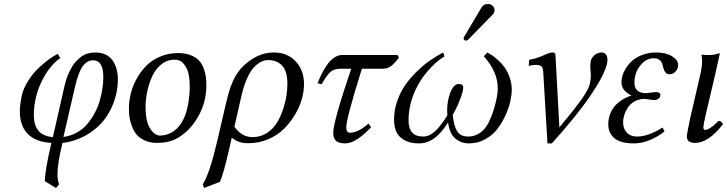

<svg xmlns="http://www.w3.org/2000/svg" viewBox="-20 -704 3631 959"><path d="M296.9 -20Q334 -24.9 365 -42.5Q396 -60.1 417 -85.7Q438 -111.3 453.9 -141.1Q469.7 -170.9 478.8 -203.4Q487.8 -235.8 491.9 -264.4Q496.1 -293 496.1 -318.8Q496.1 -402.8 444.8 -402.8Q416 -402.8 394.5 -375Q373 -347.2 356 -275.9ZM280.8 -414.1Q236.8 -382.3 205.8 -330.3Q174.8 -278.3 161.9 -227.3Q148.9 -176.3 148.9 -128.9Q148.9 -80.6 170.9 -52.2Q192.9 -23.9 244.1 -19L298.8 -259.8Q298.8 -260.3 301 -269.8Q303.2 -279.3 305.9 -288.8Q308.6 -298.3 313.2 -313.2Q317.9 -328.1 324.5 -341.6Q331.1 -355 339.6 -370.4Q348.1 -385.7 359.9 -397.9Q371.6 -410.2 385.3 -420.4Q398.9 -430.7 417 -436.3Q435.1 -441.9 455.1 -441.9Q512.7 -441.9 540.8 -404.3Q568.8 -366.7 568.8 -306.2Q568.8 -274.9 561 -236.8Q551.8 -196.8 535.2 -162.4Q518.6 -127.9 499 -103.8Q479.5 -79.6 455.8 -60.1Q432.1 -40.5 409.9 -28.3Q387.7 -16.1 364.5 -7.6Q341.3 1 324.2 4.6Q307.1 8.3 292 9.8Q267.1 113.3 267.1 166Q267.1 194.3 274.9 216.8L259.8 234.9L204.1 201.2Q204.1 148.4 236.8 9.8Q157.2 4.9 118.2 -35.6Q79.1 -76.2 79.1 -147Q79.1 -179.2 88.9 -227.1Q97.2 -263.2 119.9 -299.3Q142.6 -335.4 170.4 -362.1Q198.2 -388.7 223.6 -407.2Q249 -425.8 269 -435.1Z M707 -169.9Q707 -98.6 729.7 -62.7Q752.4 -26.9 778.8 -26.9Q808.6 -26.9 836.7 -42Q864.7 -57.1 884.8 -87.9Q908.7 -125 918.2 -176.3Q927.7 -227.5 927.7 -270Q927.7 -331.5 912.6 -361.8Q901.4 -384.3 887.5 -395Q873.5 -405.8 852.1 -405.8Q814.5 -405.8 785.2 -382.1Q755.9 -358.4 739.5 -321.3Q723.1 -284.2 715.1 -245.1Q707 -206.1 707 -169.9ZM624 -162.1Q624 -199.2 633.3 -237.1Q642.6 -274.9 662.8 -311.3Q683.1 -347.7 711.2 -376Q739.3 -404.3 780.5 -421.6Q821.8 -439 870.1 -439Q905.8 -439 931.9 -428.7Q958 -418.5 972.9 -402.8Q987.8 -387.2 996.6 -364.5Q1005.4 -341.8 1008.1 -321.5Q1010.7 -301.3 1010.7 -276.9Q1010.7 -190.4 966.8 -116.5Q922.9 -42.5 856 -8.8Q818.8 9.8 763.7 9.8Q727.5 9.8 700.7 -3.4Q673.8 -16.6 659.7 -34.9Q645.5 -53.2 637 -78.9Q628.4 -104.5 626.2 -123.3Q624 -142.1 624 -162.1Z M1498.5 -283.2Q1498.5 -249 1487.8 -210.2Q1477.1 -171.4 1453.9 -132.1Q1430.7 -92.8 1398.7 -60.8Q1366.7 -28.8 1320.3 -8.8Q1273.9 11.2 1220.7 11.2Q1192.4 11.2 1174.1 4.6Q1155.8 -2 1137.7 -16.1L1120.6 58.1Q1096.7 162.1 1078.6 204.1L999.5 234.9L992.7 216.8Q1027.8 160.2 1063.5 6.8L1107.9 -184.1Q1119.6 -235.4 1131.3 -268.6Q1144 -304.2 1157.7 -326.2Q1171.4 -348.1 1180.7 -358.9Q1189.9 -369.6 1204.6 -382.8Q1272 -441.9 1346.7 -441.9Q1416 -441.9 1457.3 -397Q1498.5 -352.1 1498.5 -283.2ZM1241.7 -19Q1281.2 -19 1313 -39.8Q1344.7 -60.5 1363.3 -91.1Q1381.8 -121.6 1394.3 -159.7Q1406.7 -197.8 1411.1 -229Q1415.5 -260.3 1415.5 -286.1Q1415.5 -347.2 1389.9 -375.5Q1364.3 -403.8 1319.8 -403.8Q1302.7 -403.8 1286.4 -396.5Q1270 -389.2 1251.5 -371.1Q1232.9 -353 1215.8 -316.4Q1198.7 -279.8 1186.5 -228L1150.9 -70.8Q1187.5 -19 1241.7 -19Z M1644.5 -41Q1644.5 -96.2 1734.4 -360.8H1682.6Q1649.4 -360.8 1631.6 -345.9Q1613.8 -331.1 1586.4 -283.2L1566.4 -288.1Q1574.7 -311 1585.7 -333Q1596.7 -355 1612.1 -377.9Q1627.4 -400.9 1647.5 -415Q1667.5 -429.2 1688.5 -429.2H1964.8L1972.7 -417Q1951.7 -388.2 1934.1 -374.5Q1916.5 -360.8 1892.6 -360.8H1787.6Q1709.5 -111.8 1709.5 -67.9Q1709.5 -41 1728.5 -41Q1768.6 -41 1820.8 -86.9L1833.5 -68.8Q1757.8 12.2 1704.6 12.2Q1673.8 12.2 1659.2 0Q1644.5 -12.2 1644.5 -41Z M2536.1 -255.9Q2536.1 -231 2529.1 -198.5Q2522 -166 2505.1 -128.7Q2488.3 -91.3 2464.6 -60.3Q2440.9 -29.3 2403.6 -8.5Q2366.2 12.2 2322.3 12.2Q2282.2 12.2 2253.4 -12.7Q2224.6 -37.6 2218.3 -92.8Q2183.1 -37.1 2147.9 -12.5Q2112.8 12.2 2072.3 12.2Q2016.6 12.2 1982.4 -16.1Q1948.2 -44.4 1948.2 -106.9Q1948.2 -154.3 1964.1 -199.7Q1980 -245.1 2004.9 -280.5Q2029.8 -315.9 2063.2 -348.1Q2096.7 -380.4 2128.4 -402.3Q2160.2 -424.3 2193.4 -441.9L2200.2 -421.9Q2189 -416 2172.9 -403.8Q2156.7 -391.6 2135.3 -369.6Q2113.8 -347.7 2094.2 -321.3Q2074.7 -294.9 2057.1 -258.5Q2039.6 -222.2 2030.3 -184.1Q2020.5 -140.1 2020.5 -105Q2020.5 -62.5 2038.6 -42.2Q2056.6 -22 2094.2 -22Q2123.5 -22 2152.1 -47.6Q2180.7 -73.2 2214.4 -127.9Q2213.4 -135.7 2213.4 -150.9Q2213.4 -201.2 2229.7 -242.7Q2246.1 -284.2 2270.5 -284.2Q2283.7 -284.2 2288.6 -280Q2293.5 -275.9 2293.5 -266.1Q2293.5 -247.1 2275.9 -202.6Q2258.3 -158.2 2241.2 -130.9Q2246.6 -74.7 2263.4 -48.3Q2280.3 -22 2318.4 -22Q2343.8 -22 2364.5 -32.7Q2385.3 -43.5 2399.7 -60.3Q2414.1 -77.1 2426 -103.3Q2438 -129.4 2445.6 -154.3Q2453.1 -179.2 2460.4 -211.9Q2466.3 -240.2 2466.3 -262.2Q2466.3 -345.7 2396.5 -422.9L2414.1 -441.9Q2426.3 -435.5 2438 -427.7Q2449.7 -419.9 2468.8 -402.6Q2487.8 -385.3 2501.5 -366Q2515.1 -346.7 2525.6 -317.4Q2536.1 -288.1 2536.1 -255.9ZM2417.5 -684.1Q2431.2 -684.1 2440.7 -674.8Q2450.2 -665.5 2450.2 -652.8Q2450.2 -647.9 2449.2 -646Q2447.3 -636.7 2440.4 -630.9L2321.3 -508.8Q2313.5 -501 2308.1 -501Q2303.2 -501 2299.3 -504.4Q2295.4 -507.8 2295.4 -512.2Q2295.4 -514.2 2296.4 -515.1Q2296.4 -518.1 2300.3 -523.9L2385.3 -667Q2395.5 -684.1 2417.5 -684.1Z M2693.4 -344.2Q2692.9 -356.9 2689.5 -364.7Q2686 -372.6 2679.9 -375.5Q2673.8 -378.4 2669.4 -379.2Q2665 -379.9 2657.2 -379.9Q2642.6 -379.9 2621.1 -375L2623 -404.8Q2654.8 -411.1 2678.5 -420.7Q2702.1 -430.2 2714.8 -436Q2727.5 -441.9 2739.3 -441.9Q2754.4 -441.9 2754.4 -429.2L2773.9 -67.9Q2855.5 -165.5 2887.9 -212.4Q2920.4 -259.3 2926.3 -286.1Q2931.2 -310.1 2931.2 -329.1Q2931.2 -337.9 2929.7 -351.1Q2928.2 -364.3 2928.2 -372.1Q2928.2 -382.8 2931.2 -400.9Q2934.6 -415.5 2949.7 -428.7Q2964.8 -441.9 2984.4 -441.9Q2999.5 -441.9 3006.8 -431.6Q3014.2 -421.4 3014.2 -404.8Q3014.2 -398.9 3012.2 -387.2Q2999 -329.1 2929.4 -226.8Q2859.9 -124.5 2736.3 12.2H2714.4Z M3199.2 -210Q3172.4 -210 3150.9 -198.2Q3129.4 -186.5 3117.2 -168.5Q3105 -150.4 3098.6 -130.6Q3092.3 -110.8 3092.3 -92.8Q3092.3 -61 3110.8 -41.5Q3129.4 -22 3163.1 -22Q3217.3 -22 3289.1 -66.9L3299.3 -47.9Q3267.6 -22 3227.1 -4.9Q3186.5 12.2 3146 12.2Q3109.4 12.2 3083.3 4.2Q3057.1 -3.9 3043.5 -18.3Q3029.8 -32.7 3023.9 -48.6Q3018.1 -64.5 3018.1 -83Q3018.1 -104 3023.9 -124Q3029.8 -144 3042.7 -163.6Q3055.7 -183.1 3078.9 -199.7Q3102.1 -216.3 3134.3 -227.1Q3084 -250.5 3084 -293.9Q3084 -317.9 3095.5 -343.3Q3106.9 -368.7 3127.9 -391.1Q3148.9 -413.6 3182.9 -427.7Q3216.8 -441.9 3257.3 -441.9Q3305.2 -441.9 3336.2 -423.3Q3367.2 -404.8 3367.2 -378.9Q3367.2 -361.3 3354.5 -347.2Q3341.8 -333 3324.2 -333Q3311.5 -333 3304.4 -341.3Q3297.4 -349.6 3294.4 -361.3Q3291.5 -373 3287.8 -384.8Q3284.2 -396.5 3273.7 -404.8Q3263.2 -413.1 3245.1 -413.1Q3207 -413.1 3178 -376.7Q3148.9 -340.3 3148.9 -291Q3148.9 -238.8 3207 -238.8Q3207.5 -238.8 3218.5 -240Q3229.5 -241.2 3241.5 -242.7Q3253.4 -244.1 3255.9 -244.1Q3278.3 -244.1 3278.3 -230Q3278.3 -225.1 3276.6 -220Q3274.9 -214.8 3267.1 -209.5Q3259.3 -204.1 3246.1 -204.1Q3242.2 -204.1 3222.7 -207Q3203.1 -210 3199.2 -210Z M3567.9 -100.1Q3585 -100.1 3590.8 -83Q3518.6 9.8 3451.7 9.8Q3410.6 9.8 3410.6 -22.9Q3410.6 -34.7 3427.7 -115.2L3475.6 -321.8Q3486.8 -367.7 3486.8 -398.9Q3486.8 -414.6 3483.9 -429.2L3486.8 -431.2Q3494.6 -429.2 3522 -429.2Q3548.8 -429.2 3575.7 -439L3554.7 -342.8L3502.9 -122.1Q3493.2 -79.1 3493.2 -67.9Q3493.2 -55.2 3502.9 -55.2Q3512.7 -55.2 3531.2 -67.4Q3549.8 -79.6 3567.9 -100.1Z"/></svg>

Font: Linux Libertine G
Style: Italic
Weight: 400
Italic angle: -12°
Designer: Philipp H. Poll
Foundry: Philipp H. Poll
Version: Version 5.1.3